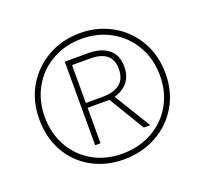

<svg xmlns="http://www.w3.org/2000/svg" viewBox="-96 -731 792 743"><g transform="rotate(-20 300.0 -359.0)"><path d="M40 -357Q40 -434 75 -493Q110 -552 169.5 -585Q229 -618 301 -618Q374 -618 433.5 -584Q493 -550 526.5 -491Q560 -432 560 -358Q560 -283 525 -224Q490 -165 429.5 -132.5Q369 -100 296 -100Q223 -100 164.5 -132.5Q106 -165 73 -223.5Q40 -282 40 -357ZM537 -358Q537 -425 506.5 -479Q476 -533 422 -564Q368 -595 300 -595Q233 -595 179 -565Q125 -535 94 -481Q63 -427 63 -359Q63 -292 93 -238Q123 -184 176.5 -153.5Q230 -123 298 -123Q366 -123 420.5 -153Q475 -183 506 -236.5Q537 -290 537 -358ZM209 -534H306Q358 -534 388.5 -510Q419 -486 419 -438Q419 -363 344 -340L436 -190H409L321 -336H231V-190H209ZM303 -356Q346 -356 371 -375.5Q396 -395 396 -437Q396 -512 305 -512H231V-356Z"/></g></svg>

Font: Noto Sans Mono UI Thin
Style: Regular
Weight: 250
Monospace: yes
Designer: Monotype Design team
Foundry: Monotype Imaging Inc.
Version: Version 1.000